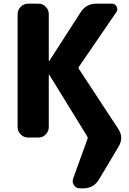

<svg xmlns="http://www.w3.org/2000/svg" viewBox="-20 -750 706 1047"><path d="M133 0Q110 0 93 -17Q76 -34 76 -57V-673Q76 -696 93 -713Q110 -730 133 -730H190Q213 -730 229.5 -713Q246 -696 246 -673V-418Q246 -417 247 -417Q249 -417 249 -418L419 -682Q449 -730 506 -730H590Q608 -730 616 -714Q624 -698 614 -683L411 -387Q406 -380 411 -373L625 -47Q656 0 627 49L520 228Q491 277 435 277H416Q395 277 383.5 260Q372 243 379 223L457 8Q460 1 455 -7L249 -342Q249 -343 247 -343Q246 -343 246 -342V-57Q246 -34 229.5 -17Q213 0 190 0Z"/></svg>

Font: Rounded Mplus 1c ExtraBold
Style: Regular
Weight: 800
Version: Version 1.059.20150529